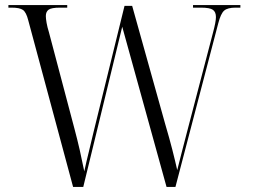

<svg xmlns="http://www.w3.org/2000/svg" viewBox="-20 -734 992 754"><path d="M91 -654Q83 -686 70 -695Q57 -704 26 -704H13V-714H244V-704H216Q182 -704 171 -696Q160 -688 160 -671Q160 -661 163 -644Q166 -627 172 -608L272 -230Q284 -185 293 -145.5Q302 -106 311 -61Q319 -99 328.5 -136.5Q338 -174 348 -218L469 -711H499L629 -246Q645 -192 656.5 -147Q668 -102 676 -66Q685 -102 693 -133Q701 -164 714 -214L816 -604Q828 -648 828 -667Q828 -687 816 -695.5Q804 -704 769 -704H738V-714H924V-704H905Q874 -704 860.5 -692.5Q847 -681 837 -642L669 0H634L460 -629L307 0H267Z"/></svg>

Font: Noto Serif Display SemiCondensed Light
Style: Regular
Weight: 300
Width: 4
Designer: Monotype Design Team
Foundry: Monotype Imaging Inc.
Version: Version 2.009